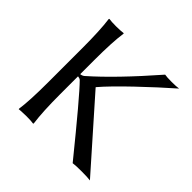

<svg xmlns="http://www.w3.org/2000/svg" viewBox="-163 -810 976 976"><g transform="rotate(45 324.5 -322.5)"><path d="M104 -444.8Q104 -573.7 94.2 -645L96.2 -647.9Q112.8 -645 147 -645Q162.6 -645 175.5 -645.8Q188.5 -646.5 193.8 -647.5L199.2 -647.9L200.2 -645Q189.9 -575.2 189.9 -444.8V-344.2Q203.1 -345.7 211.9 -353Q332 -458.5 497.1 -647.9Q510.3 -645 545.9 -645Q581.1 -645 597.2 -647.9Q518.6 -579.1 429 -493.7Q339.4 -408.2 293 -354V-352.1L606.9 2.9Q587.9 0 544.9 0Q500 0 482.9 2.9Q265.6 -265.1 209 -321.8Q202.1 -327.6 189.9 -328.6V-200.2Q189.9 -75.2 200.2 0L198.2 2.9Q181.2 0 147 0Q131.3 0 118.2 1Q105.5 1 100.6 2L95.2 2.9L94.2 0Q104 -67.9 104 -200.2Z"/></g></svg>

Font: Linux Biolinum
Style: Regular
Weight: 400
Designer: Philipp H. Poll
Foundry: Philipp H. Poll
Version: Version 0.6.4